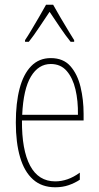

<svg xmlns="http://www.w3.org/2000/svg" viewBox="-20 -783 420 813"><path d="M195 -537Q248 -537 278 -503Q308 -469 321 -415Q334 -361 334 -301V-273H73Q72 -148 107.5 -81.5Q143 -15 214 -15Q240 -15 266 -24Q292 -33 318 -52V-22Q297 -8 271 1Q245 10 214 10Q157 10 120 -23Q83 -56 65 -117.5Q47 -179 47 -264Q47 -347 63 -408Q79 -469 112 -503Q145 -537 195 -537ZM195 -512Q143 -512 111 -459Q79 -406 74 -297H310Q311 -356 299.5 -404.5Q288 -453 262.5 -482.5Q237 -512 195 -512ZM205 -763Q218 -740 236.5 -708Q255 -676 271.5 -649.5Q288 -623 294 -613V-606H279Q258 -632 234 -667.5Q210 -703 190 -733Q171 -705 146.5 -668Q122 -631 102 -606H86V-613Q97 -629 113 -656Q129 -683 146 -712Q163 -741 175 -763Z"/></svg>

Font: Noto Sans Khmer ExtraCondensed Thin
Style: Regular
Weight: 250
Width: 2
Designer: Danh Hong and the Monotype Design Team
Foundry: Monotype Imaging Inc.
Version: Version 2.004